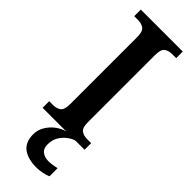

<svg xmlns="http://www.w3.org/2000/svg" viewBox="-313 -731 987 987"><g transform="rotate(45 181.0 -237.0)"><path d="M29 0V-48H59Q82 -48 99 -60Q116 -72 116 -114V-599Q116 -642 99 -654Q82 -666 59 -666H29V-714H334V-666H304Q279 -666 262.5 -654Q246 -642 246 -599V-114Q246 -72 262.5 -60Q279 -48 304 -48H334V0ZM226 240Q161 240 126 213.5Q91 187 91 130Q91 99 107 72Q123 45 148 26Q173 7 201 0H267Q247 6 227 21.5Q207 37 193.5 60Q180 83 180 115Q180 145 198 159Q216 173 244 173Q257 173 271.5 171Q286 169 303 165V224Q288 231 264.5 235.5Q241 240 226 240Z"/></g></svg>

Font: Noto Serif Thai SemiCondensed SemiBold
Style: Regular
Weight: 600
Width: 4
Designer: Monotype Design Team
Foundry: Monotype Imaging Inc.
Version: Version 2.002; ttfautohint (v1.8.4.7-5d5b)